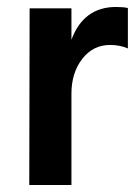

<svg xmlns="http://www.w3.org/2000/svg" viewBox="-20 -531 393 551"><path d="M185 0H64L65 -507H185V-417Q220 -511 313 -511Q334 -511 347 -508V-392Q324 -402 296 -402Q247 -402 216 -362Q185 -322 185 -262Z"/></svg>

Font: Hind Colombo SemiBold
Style: Regular
Weight: 600
Designer: Jyotish Sonowal, Aditi Pimprikar
Foundry: Indian Type Foundry
Version: Version 1.000;PS 1.0;hotconv 1.0.86;makeotf.lib2.5.63406; tt